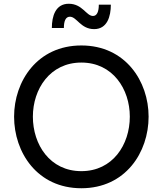

<svg xmlns="http://www.w3.org/2000/svg" viewBox="-20 -992 866 1022"><path d="M481 -837C551 -837 570 -905 570 -967H506C506 -930 496 -907 475 -907C439 -907 419 -972 346 -972C275 -972 256 -905 256 -843H320C320 -879 329 -903 352 -903C389 -903 409 -837 481 -837ZM413 10C648 10 771 -181 771 -371C771 -559 648 -750 413 -750C178 -750 55 -559 55 -371C55 -181 178 10 413 10ZM413 -81C246 -81 155 -222 155 -371C155 -518 246 -659 413 -659C580 -659 671 -518 671 -371C671 -222 580 -81 413 -81Z"/></svg>

Font: Be Vietnam Pro
Style: Regular
Weight: 400
Designer: Lam Bao, Tony Le, Vietanh Nguyen
Foundry: Yellow Type Foundry
Version: Version 1.002